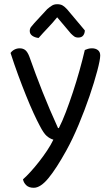

<svg xmlns="http://www.w3.org/2000/svg" viewBox="-20 -700 529 910"><path d="M169 -103Q156 -127 139 -164Q122 -201 103.5 -247Q85 -293 66 -344.5Q47 -396 30 -449Q37 -459 48.5 -465Q60 -471 73 -471Q90 -471 100.5 -462Q111 -453 119 -432Q149 -347 181.5 -265Q214 -183 255 -93H259Q275 -124 292 -168.5Q309 -213 325.5 -263Q342 -313 356.5 -364.5Q371 -416 382 -463Q389 -466 397 -468.5Q405 -471 416 -471Q433 -471 444 -462.5Q455 -454 455 -437Q455 -417 441 -364Q427 -311 404.5 -245Q382 -179 353 -109.5Q324 -40 294 14Q247 99 209.5 144.5Q172 190 140 190Q117 190 104.5 178Q92 166 89 150Q105 136 125 114Q145 92 165 66.5Q185 41 203 14Q221 -13 233 -38Q216 -43 201.5 -55.5Q187 -68 169 -103ZM251 -618Q228 -590 205.5 -566.5Q183 -543 163 -520Q145 -522 133 -530.5Q121 -539 121 -553Q121 -564 127 -572Q133 -580 143 -591L204 -657Q217 -668 227 -674Q237 -680 251 -680Q267 -680 277 -674Q287 -668 298 -656L382 -556Q382 -542 374.5 -532Q367 -522 351 -522Q339 -522 331.5 -527.5Q324 -533 316 -541Z"/></svg>

Font: Baloo Bhai 2
Style: Regular
Weight: 400
Designer: Supriya Tembe, Noopur Datye and Ek Type
Foundry: Ek Type
Version: Version 1.640;PS 1.000;hotconv 16.6.51;makeotf.lib2.5.65220;